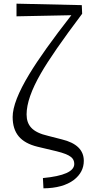

<svg xmlns="http://www.w3.org/2000/svg" viewBox="-20 -823 490 1047"><path d="M217 204 214 148Q385 132 385 71Q385 47 367 33Q346 16 289 2L184 -23Q115 -40 82 -79.5Q49 -119 49 -185Q49 -269 140 -419Q213 -540 369 -740L70 -734V-803L426 -795L428 -748Q266 -533 203 -423Q125 -288 125 -199Q125 -154 150 -127Q177 -97 243 -82L317 -63Q437 -34 437 54Q437 116 383 158Q323 203 217 204Z"/></svg>

Font: GenRyuMin TW R
Style: Regular
Weight: 400
Version: Version 1.501;PS 1;hotconv 16.6.51;makeotf.lib2.5.65220